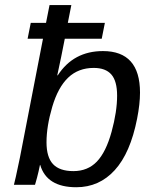

<svg xmlns="http://www.w3.org/2000/svg" viewBox="-20 -745 640 774"><path d="M287.6 9.8Q168.5 9.8 142.1 -80.1H141.1Q138.7 -67.4 135.5 -54Q132.3 -40.5 129.4 -29.3Q126.5 -18.1 124 -10Q121.6 -2 121.1 0H36.1Q40 -12.2 60.1 -108.9L153.3 -588.9H91.3L104 -652.8H165.5L179.7 -724.6H267.6L253.4 -652.8H402.8L390.1 -588.9H241.2Q227.1 -515.6 210.9 -441.4H212.9Q276.4 -539.1 395 -539.1Q544.4 -539.1 544.4 -371.6Q544.4 -325.7 532.7 -266.6Q505.4 -127.9 442.6 -59.1Q379.9 9.8 287.6 9.8ZM452.1 -359.4Q452.1 -418 429 -444.6Q405.8 -471.2 357.9 -471.2Q295.9 -471.2 254.9 -432.1Q213.9 -393.1 190.7 -314.5Q167.5 -235.8 167.5 -171.4Q167.5 -111.3 193.8 -83.3Q220.2 -55.2 275.9 -55.2Q333.5 -55.2 370.4 -93.5Q407.2 -131.8 429.7 -213.4Q452.1 -294.9 452.1 -359.4Z"/></svg>

Font: Liberation Mono
Style: Italic
Weight: 400
Italic angle: -12°
Monospace: yes
Designer: Steve Matteson
Foundry: Ascender Corporation
Version: Version 2.1.5